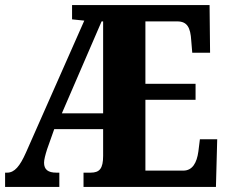

<svg xmlns="http://www.w3.org/2000/svg" viewBox="-20 -734 894 754"><path d="M0 0H213V-56H201C169 -56 153 -68 153 -95C153 -107 158 -126 165 -148L193 -227H385V-122C385 -72 371 -56 336 -56H308V0H828L833 -187H765L759 -139C753 -95 736 -64 700 -64H551V-342H748V-405H551V-650H676C715 -650 728 -626 731 -575L735 -527H805L803 -714H263V-658L311 -653L82 -135C58 -81 37 -56 8 -56H0ZM223 -289 379 -650H385V-289Z"/></svg>

Font: Noto Serif Devanagari ExtraCondensed Black
Style: Regular
Weight: 900
Width: 2
Designer: Universal Thirst, Indian Type Foundry and the Monotype Design Team
Foundry: Monotype Imaging Inc.
Version: Version 2.004